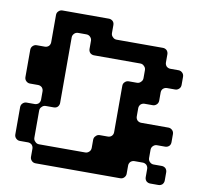

<svg xmlns="http://www.w3.org/2000/svg" viewBox="-77 -771 892 853"><g transform="rotate(10 368.5 -344.5)"><path d="M568.4 -344.7Q558.6 -344.7 550.8 -337.9Q543.9 -330.1 543.9 -320.3Q543.9 -307.6 543.9 -283.2Q543.9 -273.4 550.8 -265.6Q558.6 -258.8 568.4 -258.8Q609.4 -258.8 691.4 -258.8Q701.2 -258.8 709 -251Q715.8 -244.1 715.8 -233.4Q715.8 -221.7 715.8 -197.3Q715.8 -186.5 709 -179.7Q701.2 -172.9 691.4 -172.9Q678.7 -172.9 654.3 -172.9Q644.5 -172.9 636.7 -165Q629.9 -158.2 629.9 -147.5Q629.9 -135.7 629.9 -111.3Q629.9 -100.6 636.7 -93.8Q644.5 -85.9 654.3 -85.9Q667 -85.9 691.4 -85.9Q701.2 -85.9 709 -79.1Q715.8 -71.3 715.8 -61.5Q715.8 -48.8 715.8 -24.4Q715.8 -14.6 709 -6.8Q701.2 0 691.4 0Q678.7 0 654.3 0Q644.5 0 636.7 -6.8Q629.9 -14.6 629.9 -24.4Q629.9 -37.1 629.9 -61.5Q629.9 -71.3 623 -79.1Q615.2 -85.9 605.5 -85.9Q592.8 -85.9 568.4 -85.9Q558.6 -85.9 550.8 -79.1Q543.9 -71.3 543.9 -61.5Q543.9 -48.8 543.9 -24.4Q543.9 -14.6 536.1 -6.8Q529.3 0 518.6 0Q391.6 0 137.7 0Q127 0 120.1 -6.8Q112.3 -14.6 112.3 -24.4Q112.3 -37.1 112.3 -61.5Q112.3 -71.3 105.5 -79.1Q97.7 -85.9 87.9 -85.9Q75.2 -85.9 50.8 -85.9Q41 -85.9 33.2 -93.8Q26.4 -100.6 26.4 -111.3Q26.4 -152.3 26.4 -233.4Q26.4 -244.1 33.2 -251Q41 -258.8 50.8 -258.8Q63.5 -258.8 87.9 -258.8Q97.7 -258.8 105.5 -265.6Q112.3 -273.4 112.3 -283.2Q112.3 -295.9 112.3 -320.3Q112.3 -330.1 105.5 -337.9Q97.7 -344.7 87.9 -344.7Q75.2 -344.7 50.8 -344.7Q41 -344.7 33.2 -352.5Q26.4 -359.4 26.4 -370.1Q26.4 -411.1 26.4 -492.2Q26.4 -502.9 33.2 -509.8Q41 -517.6 50.8 -517.6Q63.5 -517.6 87.9 -517.6Q97.7 -517.6 105.5 -524.4Q112.3 -532.2 112.3 -542Q112.3 -583 112.3 -665Q112.3 -675.8 120.1 -682.6Q127 -689.5 137.7 -689.5Q207 -689.5 346.7 -689.5Q356.4 -689.5 364.3 -682.6Q371.1 -675.8 371.1 -665Q371.1 -653.3 371.1 -628.9Q371.1 -618.2 378.9 -611.3Q385.7 -603.5 396.5 -603.5Q465.8 -603.5 605.5 -603.5Q615.2 -603.5 623 -596.7Q629.9 -588.9 629.9 -579.1Q629.9 -566.4 629.9 -542Q629.9 -532.2 636.7 -524.4Q644.5 -517.6 654.3 -517.6Q667 -517.6 691.4 -517.6Q701.2 -517.6 709 -509.8Q715.8 -502.9 715.8 -492.2Q715.8 -480.5 715.8 -456.1Q715.8 -445.3 709 -438.5Q701.2 -430.7 691.4 -430.7Q678.7 -430.7 654.3 -430.7Q644.5 -430.7 636.7 -423.8Q629.9 -417 629.9 -406.2Q629.9 -394.5 629.9 -370.1Q629.9 -359.4 623 -352.5Q615.2 -344.7 605.5 -344.7Q595.7 -344.7 586.9 -344.7Q577.1 -344.7 568.4 -344.7ZM518.6 -430.7Q529.3 -430.7 536.1 -438.5Q543.9 -445.3 543.9 -456.1Q543.9 -467.8 543.9 -492.2Q543.9 -502.9 536.1 -509.8Q529.3 -517.6 518.6 -517.6Q449.2 -517.6 309.6 -517.6Q299.8 -517.6 292 -524.4Q285.2 -532.2 285.2 -542Q285.2 -554.7 285.2 -579.1Q285.2 -588.9 277.3 -596.7Q270.5 -603.5 259.8 -603.5Q248 -603.5 223.6 -603.5Q212.9 -603.5 206.1 -596.7Q198.2 -588.9 198.2 -579.1Q198.2 -566.4 198.2 -542Q198.2 -541 198.2 -540Q198.2 -539.1 198.2 -538.1Q198.2 -466.8 198.2 -324.2Q198.2 -323.2 198.2 -322.3Q198.2 -321.3 198.2 -320.3Q198.2 -307.6 198.2 -283.2Q198.2 -273.4 191.4 -265.6Q184.6 -258.8 173.8 -258.8Q162.1 -258.8 137.7 -258.8Q127 -258.8 120.1 -251Q112.3 -244.1 112.3 -233.4Q112.3 -192.4 112.3 -111.3Q112.3 -100.6 120.1 -93.8Q127 -85.9 137.7 -85.9Q207 -85.9 346.7 -85.9Q356.4 -85.9 364.3 -93.8Q371.1 -100.6 371.1 -111.3Q371.1 -123 371.1 -147.5Q371.1 -158.2 378.9 -165Q385.7 -172.9 396.5 -172.9Q408.2 -172.9 432.6 -172.9Q443.4 -172.9 450.2 -179.7Q457 -186.5 457 -197.3Q457 -266.6 457 -406.2Q457 -417 464.8 -423.8Q471.7 -430.7 482.4 -430.7Q491.2 -430.7 501 -430.7Q509.8 -430.7 518.6 -430.7Z"/></g></svg>

Font: Stal Type
Style: Alien
Weight: 400
Designer: daniel chilleron
Version: Version 1.0